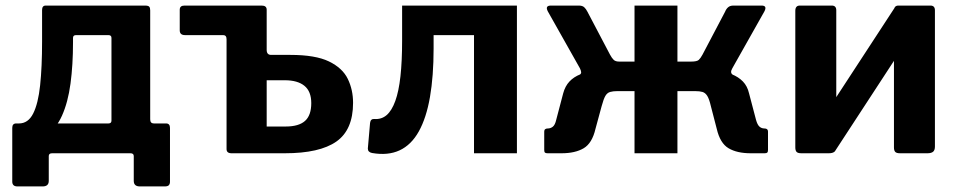

<svg xmlns="http://www.w3.org/2000/svg" viewBox="-20 -550 3438 689"><path d="M43 119Q33 119 28.5 114.5Q24 110 24 102V-91Q24 -107 38 -107H369Q380 -107 380 -117V-414Q380 -424 369 -424H253Q242 -424 242 -414L131 -514Q131 -530 144 -530H500Q512 -530 515.5 -526Q519 -522 519 -513V-122Q519 -107 532 -107H576Q590 -107 590 -91V102Q590 110 586 114.5Q582 119 571 119H482Q460 119 460 99V10Q460 0 448 0H167Q155 0 155 10V99Q155 119 133 119ZM49 -48 48 -107Q81 -107 99 -142.5Q117 -178 124 -244Q131 -310 131 -401V-514H242V-398Q242 -317 233 -250Q224 -183 202.5 -135Q181 -87 143.5 -63.5Q106 -40 49 -48Z M811 0Q793 0 793 -15V-409Q793 -424 781 -424H644Q625 -424 625 -441V-515Q625 -530 642 -530H919Q937 -530 937 -515V-371Q937 -353 953 -353H1022Q1112 -353 1160.5 -329.5Q1209 -306 1228 -267Q1247 -228 1247 -181Q1247 -84 1187 -42Q1127 0 1002 0ZM937 -96H1005Q1052 -96 1074.5 -116Q1097 -136 1097 -180Q1097 -222 1072.5 -242Q1048 -262 1002 -262H937Z M1315 -1Q1300 -4 1300 -17L1308 -109Q1310 -124 1323 -123Q1349 -121 1367.5 -137Q1386 -153 1398.5 -187.5Q1411 -222 1417 -276Q1423 -330 1423 -405V-530H1835V0H1681V-424H1536V-376Q1536 -277 1523 -202Q1510 -127 1483 -78.5Q1456 -30 1414 -10.5Q1372 9 1315 -1Z M1945 0Q1938 0 1935.5 -2.5Q1933 -5 1933 -12V-78Q1933 -89 1946 -89Q1956 -89 1964 -95.5Q1972 -102 1976 -120L2001 -215Q2008 -241 2023.5 -257.5Q2039 -274 2063 -283.5Q2087 -293 2121 -295L2182 -329H2257V-530H2411V-329H2487L2548 -295Q2582 -293 2606 -283.5Q2630 -274 2646 -257.5Q2662 -241 2668 -215L2693 -120Q2698 -102 2705.5 -95.5Q2713 -89 2723 -89Q2736 -89 2736 -78V-12Q2736 -5 2733.5 -2.5Q2731 0 2724 0H2674Q2625 0 2594.5 -18Q2564 -36 2552 -88L2531 -169Q2525 -195 2518 -206Q2511 -217 2501 -220Q2491 -223 2475 -223H2411V0H2257V-223H2195Q2180 -223 2169.5 -220Q2159 -217 2152.5 -206Q2146 -195 2139 -169L2117 -88Q2105 -36 2074.5 -18Q2044 0 1995 0ZM2202 -267 2059 -281Q2066 -285 2065.5 -291Q2065 -297 2061 -305L1946 -509Q1935 -530 1957 -530H2057Q2070 -530 2076.5 -524Q2083 -518 2088 -508L2169 -354Q2176 -341 2182.5 -335Q2189 -329 2202 -329ZM2460 -267V-329Q2481 -329 2487.5 -335Q2494 -341 2501 -354L2582 -508Q2586 -518 2593 -524Q2600 -530 2612 -530H2713Q2734 -530 2723 -509L2608 -305Q2598 -288 2611 -281Z M2981 -513V-24Q2981 -11 2974.5 -5.5Q2968 0 2954 0H2856Q2843 0 2838.5 -5Q2834 -10 2834 -21V-511Q2834 -530 2850 -530H2965Q2981 -530 2981 -513ZM3335 -513V-24Q3335 -11 3328.5 -5.5Q3322 0 3308 0H3210Q3197 0 3192.5 -5Q3188 -10 3188 -21V-511Q3188 -530 3204 -530H3319Q3335 -530 3335 -513ZM3191 -523 3279 -471 2976 -7 2888 -59Z"/></svg>

Font: Libre Franklin
Style: Bold
Weight: 700
Designer: Pablo Impallari, Rodrigo Fuenzalida, Nhung Nguyen
Foundry: Impallari Type
Version: Version 3.000